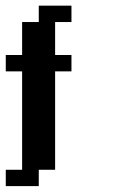

<svg xmlns="http://www.w3.org/2000/svg" viewBox="-20 -588 392 665"><path d="M227.5 -568.4H114.3V-511.7H56.6V-397.5H0V-340.8H56.6V0H0V56.6H114.3V0H170.9V-340.8H227.5V-397.5H170.9V-511.7H227.5Z"/></svg>

Font: Chicago Kare
Style: Regular
Weight: 400
Designer: Duane King
Version: Version 1.001;hotconv 1.0.109;makeotfexe 2.5.65596